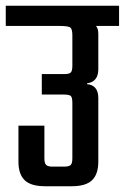

<svg xmlns="http://www.w3.org/2000/svg" viewBox="-40 -646 433 666"><path d="M-20 -626H373V-556H293Q301 -547 301 -529V-406Q301 -383 290.5 -371Q280 -359 262 -357V-354Q280 -353 290.5 -341Q301 -329 301 -306V-85Q301 -42 279.5 -21Q258 0 209 0H116Q67 0 45.5 -21Q24 -42 24 -85V-210H114V-97Q114 -80 120 -74Q126 -68 142 -68H182Q200 -68 205.5 -74Q211 -80 211 -97V-289Q211 -308 205.5 -313Q200 -318 182 -318H105V-389H182Q200 -389 205.5 -394.5Q211 -400 211 -418V-523Q211 -544 204.5 -550Q198 -556 167 -556H-20Z"/></svg>

Font: Teko Light
Style: Regular
Weight: 400
Version: Version 2.000;gftools[0.9.28.dev9+g7d2139d.d20230707]